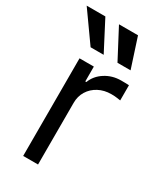

<svg xmlns="http://www.w3.org/2000/svg" viewBox="-218 -857 787 930"><g transform="rotate(30 175.5 -392.0)"><path d="M77.1 0V-545.9H157.2V-462.9H163.1Q178.2 -503.4 217.5 -528.6Q256.8 -553.7 305.7 -553.7Q314.9 -553.7 328.6 -553.5Q342.3 -553.2 349.6 -552.7V-467.8Q345.2 -468.8 330.1 -470.7Q314.9 -472.7 297.9 -472.7Q258.3 -472.7 227.1 -456.1Q195.8 -439.5 178 -410.6Q160.2 -381.8 160.2 -344.7V0ZM96.7 -619.1 -20.5 -784.2H84L169.9 -619.1ZM247.1 -619.1 160.2 -784.2H266.6L320.3 -619.1Z"/></g></svg>

Font: Inter V
Style: 
Weight: 400
Designer: Rasmus Andersson
Foundry: rsms
Version: Version 4.000;git-a3f224843